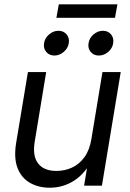

<svg xmlns="http://www.w3.org/2000/svg" viewBox="-20 -854 597 883"><path d="M209 9.3Q156.7 9.3 117.4 -13.4Q78.1 -36.1 60.5 -81.8Q43 -127.4 54.2 -196.3L108.4 -522.5H192.4L139.6 -202.1Q128.9 -136.2 155.5 -102.1Q182.1 -67.9 239.7 -67.9Q277.8 -67.9 311.3 -83.3Q344.7 -98.6 368.4 -131.3Q392.1 -164.1 400.4 -214.8L451.2 -522.5H535.2L448.7 0H366.7L387.7 -126.5H408.7Q371.6 -55.7 320.8 -23.2Q270 9.3 209 9.3ZM434.6 -598.6Q410.6 -598.6 397 -615.2Q383.3 -631.8 387.2 -655.3Q390.6 -678.7 410.2 -695.6Q429.7 -712.4 453.1 -712.4Q477.1 -712.4 490.7 -695.8Q504.4 -679.2 500.5 -655.3Q497.1 -631.8 477.5 -615.2Q458 -598.6 434.6 -598.6ZM230 -598.6Q206.5 -598.6 192.6 -615.2Q178.7 -631.8 182.6 -655.3Q186 -678.7 205.6 -695.6Q225.1 -712.4 248.5 -712.4Q272.5 -712.4 286.4 -695.8Q300.3 -679.2 296.4 -655.3Q292.5 -631.8 272.9 -615.2Q253.4 -598.6 230 -598.6ZM520 -834 508.8 -772H239.3L250.5 -834Z"/></svg>

Font: Inter 28pt
Style: Italic
Weight: 400
Italic angle: -9.3988°
Designer: Rasmus Andersson
Foundry: rsms
Version: Version 4.001;git-66647c0bb